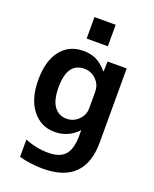

<svg xmlns="http://www.w3.org/2000/svg" viewBox="-175 -844 941 1172"><g transform="rotate(20 295.5 -258.0)"><path d="M522.5 -519.5V-40Q522.5 229.5 252 230.5Q168.9 230.5 95.7 210V97.7Q169.9 127.9 249 127.9Q323.2 127.9 356.9 89.4Q390.6 50.8 390.6 -37.1V-69.3H388.7Q329.1 -4.9 239.3 -4.9Q151.4 -4.9 95.2 -75.7Q39.1 -146.5 39.1 -270Q39.1 -393.6 92.8 -461.9Q146.5 -530.3 239.3 -530.3Q287.1 -530.3 322.8 -513.2Q358.4 -496.1 393.6 -455.1H396.5L398.4 -519.5ZM230.5 -607.4V-747.1H368.2V-607.4ZM170.9 -269.5Q170.9 -186.5 200.7 -146Q230.5 -105.5 281.2 -105.5Q326.2 -105.5 358.4 -137.2Q390.6 -168.9 390.6 -211.9V-320.3Q390.6 -366.2 358.4 -397.9Q326.2 -429.7 281.2 -429.7Q170.9 -429.7 170.9 -269.5Z"/></g></svg>

Font: Mgen+ 1c bold
Style: Bold
Weight: 700
Designer: [Source Han Sans]
Ryoko NISHIZUKA  (kana & ideographs); Paul D. Hunt (Latin, Greek & Cyrillic); Wenlong ZHANG  (bopomofo
Version: Version 1.059.20150602